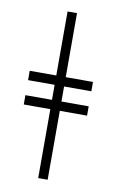

<svg xmlns="http://www.w3.org/2000/svg" viewBox="-81 -745 495 792"><g transform="rotate(10 166.5 -349.0)"><path d="M290.5 -327.6V-288.6H176.3V0H136.7V-288.6H25.4V-327.6H136.7V-390.6H25.4V-429.7H136.7V-697.8H176.3V-429.7H290.5V-390.6H176.3V-327.6Z"/></g></svg>

Font: Libertinage
Style: b
Weight: 400
Designer: OSP
Foundry: OSP
Version: Version 1.0; 2008; OFL relea